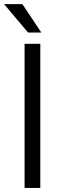

<svg xmlns="http://www.w3.org/2000/svg" viewBox="-25 -927 314 947"><path d="M173.8 -710.9V0H96.2V-710.9ZM85.4 -906.7 178.7 -766.6H113.3L-4.9 -906.7Z"/></svg>

Font: Vazirmatn RD UI Light
Style: Regular
Weight: 300
Designer: Saber Rastikerdar
Foundry: Saber Rastikerdar
Version: Version 33.003